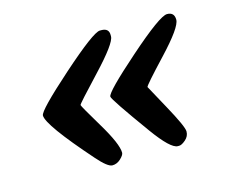

<svg xmlns="http://www.w3.org/2000/svg" viewBox="-67 -542 676 576"><g transform="rotate(-15 271.0 -254.0)"><path d="M312.5 -428.2Q312.5 -406.7 241.7 -331.5Q170.9 -256.3 170.9 -252.7Q170.9 -249 212.6 -179.4Q254.4 -109.9 254.4 -82.5Q254.4 -75.2 242.7 -64.2Q231 -53.2 216.6 -53.2Q202.1 -53.2 170.9 -88.9Q53.7 -221.7 53.7 -251.5Q53.7 -266.6 158.9 -360.1Q264.2 -453.6 284.7 -453.6H289.1Q312.5 -453.6 312.5 -432.6ZM378.9 -252.9Q378.9 -252.4 418.2 -180.9Q457.5 -109.4 457.5 -94.2Q457.5 -79.1 445.3 -68.6Q433.1 -58.1 425.3 -58.1H420.9Q398.9 -58.1 350.1 -125.5Q263.7 -245.1 263.7 -253.9Q263.7 -268.1 366.5 -358.6Q469.2 -449.2 491.9 -449.2Q514.6 -449.2 514.6 -425.8Q514.6 -402.3 446.8 -330.1Q378.9 -257.8 378.9 -252.9Z"/></g></svg>

Font: Averia Libre
Style: Bold Italic
Weight: 700
Italic angle: -6.90001°
Version: Version 1.002